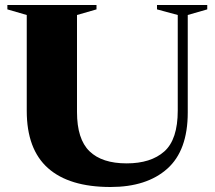

<svg xmlns="http://www.w3.org/2000/svg" viewBox="-20 -735 859 768"><path d="M691 -293V-675L608 -697.5V-715H809V-697.5L731 -675V-285Q731 -133 649 -60Q567 13 422 13Q257 13 172 -62.5Q87 -138 87 -291.5V-675L9.5 -697.5V-715H366V-697.5L288 -675V-287Q288 -178.5 338 -130Q388 -81.5 486.5 -81.5Q583.5 -81.5 637.2 -129.2Q691 -177 691 -293Z"/></svg>

Font: Newsreader 72pt
Style: Bold
Weight: 700
Designer: Hugues Gentile
Foundry: Production Type
Version: Version 1.003; ttfautohint (v1.8.3)